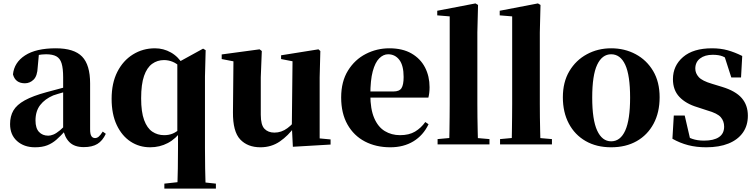

<svg xmlns="http://www.w3.org/2000/svg" viewBox="-20 -846 4432 1125"><path d="M185 17Q121 17 80 -19.5Q39 -56 39 -119Q39 -165 58.5 -198.5Q78 -232 125 -258Q172 -284 253 -306Q291 -317 342.5 -330Q394 -343 434 -353V-327Q394 -317 354.5 -306Q315 -295 292 -287Q243 -266 215.5 -230.5Q188 -195 188 -140Q188 -95 208.5 -73Q229 -51 263 -51Q276 -51 292.5 -57.5Q309 -64 331.5 -82.5Q354 -101 385 -136L404 -80H363Q335 -49 310.5 -27.5Q286 -6 256.5 5.5Q227 17 185 17ZM471 16Q416 16 387 -13Q358 -42 350 -91V-93V-393Q350 -445 341 -474.5Q332 -504 310 -516Q288 -528 250 -528Q226 -528 200 -523Q174 -518 136 -505L208 -529L201 -453Q199 -401 177 -379.5Q155 -358 126 -358Q70 -358 56 -410Q63 -480 127 -521.5Q191 -563 307 -563Q414 -563 461 -514.5Q508 -466 508 -357V-88Q508 -60 515.5 -48.5Q523 -37 537 -37Q548 -37 558 -45Q568 -53 582 -75L600 -62Q581 -21 550.5 -2.5Q520 16 471 16Z M943 259V230L1043 219H1143L1245 230V259ZM860 17Q796 17 745 -16.5Q694 -50 664 -113.5Q634 -177 634 -267Q634 -359 667.5 -425Q701 -491 759 -527Q817 -563 888 -563Q938 -563 981.5 -538.5Q1025 -514 1054 -465L1059 -461L1041 -450Q1016 -474 991.5 -484Q967 -494 941 -494Q902 -494 871.5 -472Q841 -450 824 -401Q807 -352 807 -270Q807 -190 824.5 -142.5Q842 -95 872.5 -74.5Q903 -54 942 -54Q970 -54 992.5 -63.5Q1015 -73 1039 -95L1054 -84H1047Q1011 -33 963.5 -8Q916 17 860 17ZM1019 259Q1021 200 1022 140.5Q1023 81 1023 22V-63L1019 -77V-475V-478L1170 -561L1185 -552L1181 -398V22Q1181 81 1182 140.5Q1183 200 1185 259Z M1506 17Q1431 17 1387.5 -29Q1344 -75 1345 -189L1348 -505L1382 -480L1279 -500V-527L1501 -557L1514 -547L1508 -393V-174Q1508 -114 1529.5 -91.5Q1551 -69 1588 -69Q1629 -69 1664 -95Q1699 -121 1725 -160L1764 -103H1706Q1669 -51 1619.5 -17Q1570 17 1506 17ZM1696 14 1690 -107V-110L1694 -487L1627 -500V-522L1846 -557L1857 -547L1853 -393V-35L1917 -29V1Z M2267 17Q2183 17 2118 -17Q2053 -51 2016 -116.5Q1979 -182 1979 -275Q1979 -368 2019 -432.5Q2059 -497 2123.5 -530Q2188 -563 2261 -563Q2339 -563 2391.5 -532.5Q2444 -502 2470.5 -450.5Q2497 -399 2497 -335Q2497 -301 2490 -274H2048V-310H2285Q2320 -310 2332.5 -329.5Q2345 -349 2345 -395Q2345 -462 2320 -495Q2295 -528 2254 -528Q2226 -528 2202 -504Q2178 -480 2164 -428Q2150 -376 2150 -290Q2150 -207 2172.5 -154.5Q2195 -102 2234.5 -78Q2274 -54 2324 -54Q2377 -54 2412 -75Q2447 -96 2472 -131L2491 -118Q2460 -53 2402.5 -18Q2345 17 2267 17Z M2544 0V-31L2653 -41H2732L2848 -31V0ZM2612 0Q2613 -37 2613.5 -77.5Q2614 -118 2614.5 -159Q2615 -200 2615 -238V-750L2542 -756V-783L2766 -826L2781 -817L2777 -656V-238Q2777 -200 2777.5 -159Q2778 -118 2779 -77.5Q2780 -37 2781 0Z M2910 0V-31L3019 -41H3098L3214 -31V0ZM2978 0Q2979 -37 2979.5 -77.5Q2980 -118 2980.5 -159Q2981 -200 2981 -238V-750L2908 -756V-783L3132 -826L3147 -817L3143 -656V-238Q3143 -200 3143.5 -159Q3144 -118 3145 -77.5Q3146 -37 3147 0Z M3561 17Q3475 17 3411.5 -19.5Q3348 -56 3313 -122Q3278 -188 3278 -276Q3278 -365 3316 -429Q3354 -493 3418.5 -528Q3483 -563 3561 -563Q3640 -563 3704.5 -528.5Q3769 -494 3807 -430Q3845 -366 3845 -276Q3845 -187 3809.5 -121Q3774 -55 3710.5 -19Q3647 17 3561 17ZM3561 -18Q3615 -18 3643.5 -81Q3672 -144 3672 -274Q3672 -405 3643.5 -466.5Q3615 -528 3561 -528Q3508 -528 3479 -466.5Q3450 -405 3450 -274Q3450 -144 3479 -81Q3508 -18 3561 -18Z M4118 17Q4060 17 4012 4.5Q3964 -8 3920 -33L3928 -169H3992L4026 -22L3972 -29V-65Q4006 -43 4036 -32.5Q4066 -22 4105 -22Q4162 -22 4192.5 -42.5Q4223 -63 4223 -104Q4223 -136 4203.5 -159Q4184 -182 4124 -199L4066 -218Q3999 -238 3961 -278Q3923 -318 3923 -382Q3923 -461 3982.5 -512Q4042 -563 4152 -563Q4202 -563 4243.5 -551.5Q4285 -540 4329 -518L4322 -392H4265L4219 -535L4267 -517V-487Q4237 -507 4214 -516Q4191 -525 4156 -525Q4110 -525 4082 -503.5Q4054 -482 4054 -444Q4054 -417 4074 -394.5Q4094 -372 4152 -355L4211 -337Q4290 -313 4326 -271.5Q4362 -230 4362 -168Q4362 -110 4332.5 -68.5Q4303 -27 4248.5 -5Q4194 17 4118 17Z"/></svg>

Font: Noto Serif JP ExtraLight Black
Style: Regular
Weight: 900
Version: Version 2.003-H1;hotconv 1.1.1;makeotfexe 2.6.0